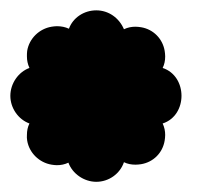

<svg xmlns="http://www.w3.org/2000/svg" viewBox="-25 -922 414 373"><path d="M32.2 -790C10.7 -782.2 -4.9 -759.8 -4.9 -735.8C-4.9 -711.9 10.7 -689.9 32.2 -682.1C28.8 -675.3 27.3 -668 27.3 -659.7C26.9 -656.2 27.3 -652.3 27.8 -648.9C31.7 -625 51.3 -606 75.2 -602.1C78.6 -601.6 82 -601.1 85.4 -601.1C93.3 -601.1 100.6 -602.5 107.9 -606C115.7 -584.5 138.2 -568.8 162.1 -568.8C186 -568.8 208 -584 215.8 -606.9C222.7 -603.5 230 -602.1 238.3 -602.1C241.7 -602.1 245.6 -602.5 249 -603C272.9 -606.9 291 -625 294.9 -648.9C295.4 -652.3 295.9 -656.2 295.9 -659.7C295.9 -667.5 294.4 -674.8 291 -682.1C339.8 -697.8 339.8 -773.9 291 -790C294.4 -796.9 295.9 -804.2 295.9 -812.5C295.9 -815.9 295.4 -819.8 294.9 -823.2C291 -846.7 272.9 -865.2 249 -869.1C245.6 -869.6 241.7 -870.1 238.3 -870.1C230.5 -870.1 223.1 -868.7 215.8 -865.2C206.5 -887.2 186 -901.9 162.1 -901.9C138.2 -901.9 116.7 -887.7 108.9 -866.2C101.6 -869.6 93.8 -871.1 85.4 -871.1C82 -871.1 78.6 -870.6 75.2 -870.1C51.3 -866.2 31.7 -847.2 27.8 -823.2C27.3 -819.8 27.3 -815.9 27.3 -812.5C27.3 -804.7 28.8 -797.4 32.2 -790Z"/></svg>

Font: Nemoy
Style: Bold
Weight: 700
Designer: BSozoo
Foundry: BSozoo
Version: Version 001.000